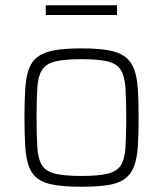

<svg xmlns="http://www.w3.org/2000/svg" viewBox="-20 -702 619 730"><path d="M290 8Q228 8 188 1.5Q148 -5 124.5 -22Q101 -39 90 -69Q79 -99 76 -144.5Q73 -190 73 -254Q73 -319 76 -364.5Q79 -410 90 -440Q101 -470 124.5 -487Q148 -504 188 -511Q228 -518 290 -518Q351 -518 391 -511Q431 -504 454.5 -487Q478 -470 489.5 -440Q501 -410 504 -364.5Q507 -319 507 -254Q507 -190 504 -144.5Q501 -99 489.5 -69Q478 -39 454.5 -22Q431 -5 391 1.5Q351 8 290 8ZM290 -33Q354 -33 389 -41.5Q424 -50 439 -73Q454 -96 457 -140Q460 -184 460 -254Q460 -325 457 -369Q454 -413 439 -436.5Q424 -460 389 -468.5Q354 -477 290 -477Q226 -477 190.5 -468.5Q155 -460 140 -436.5Q125 -413 122 -369Q119 -325 119 -254Q119 -184 122 -140Q125 -96 140 -73Q155 -50 190.5 -41.5Q226 -33 290 -33ZM154 -645V-682H425V-645Z"/></svg>

Font: Saira Thin ExtraLight
Style: Regular
Weight: 250
Version: Version 1.101